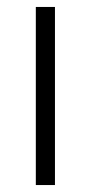

<svg xmlns="http://www.w3.org/2000/svg" viewBox="-20 -532 261 552"><path d="M83 0V-512H138V0Z"/></svg>

Font: IBM Plex Sans Cond Light
Style: Regular
Weight: 300
Width: 3
Designer: Mike Abbink, Paul van der Laan, Pieter van Rosmalen
Foundry: Bold Monday
Version: Version 1.3